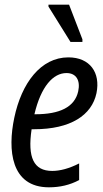

<svg xmlns="http://www.w3.org/2000/svg" viewBox="-20 -790 439 820"><path d="M281 -611H332V-622L275 -770H187V-762ZM189 10C236 10 279 0 318 -21V-92C275 -70 236 -60 203 -60C124 -60 97 -117 115 -238H125C282 -238 372 -298 392 -392C410 -480 364 -545 272 -545C154 -545 72 -435 41 -287C12 -150 26 10 189 10ZM264 -478C306 -478 324 -446 314 -400C299 -332 234 -302 131 -302H127C155 -421 207 -478 264 -478Z"/></svg>

Font: Noto Sans Condensed
Style: Italic
Weight: 400
Width: 3
Italic angle: -12°
Designer: Monotype Design Team
Foundry: Monotype Imaging Inc.
Version: Version 2.013